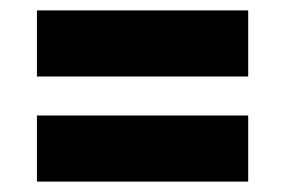

<svg xmlns="http://www.w3.org/2000/svg" viewBox="-20 -503 549 369"><path d="M51 -356V-483H457V-356ZM51 -154V-281H457V-154Z"/></svg>

Font: Bricolage Grotesque 28pt
Style: Bold
Weight: 700
Designer: Mathieu Triay
Foundry: Atelier Triay
Version: Version 1.000;gftools[0.9.30]